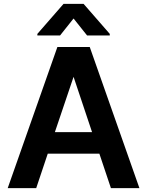

<svg xmlns="http://www.w3.org/2000/svg" viewBox="-20 -974 764 997"><path d="M278 -730H446L704 3H556L496 -176H228L168 3H20ZM362 -575 265 -288H458ZM292 -790H174V-798L310 -954H414L550 -798V-790H432L362 -878Z"/></svg>

Font: Sinter Bold
Style: Regular
Weight: 700
Foundry: Adobe & rsms
Version: Version 1.000